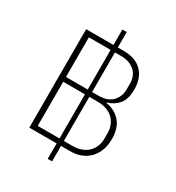

<svg xmlns="http://www.w3.org/2000/svg" viewBox="-202 -903 1017 1108"><g transform="rotate(30 307.0 -349.0)"><path d="M315 82H286V-21H104V-677H286V-780H315V-677H355Q434 -677 476.5 -633.5Q519 -590 519 -514Q519 -451 491.5 -417Q464 -383 418 -370V-367Q479 -357 514.5 -315.5Q550 -274 550 -202Q550 -161 538 -128Q526 -95 503.5 -71Q481 -47 448.5 -34Q416 -21 374 -21H315ZM286 -380V-644H141V-380ZM315 -380H355Q419 -380 449.5 -413Q480 -446 480 -492V-532Q480 -555 472.5 -575.5Q465 -596 449.5 -611Q434 -626 410.5 -635Q387 -644 355 -644H315ZM286 -54V-348H141V-54ZM315 -54H369Q405 -54 431.5 -64Q458 -74 475.5 -91.5Q493 -109 502 -132Q511 -155 511 -181V-222Q511 -247 502 -270Q493 -293 475.5 -310.5Q458 -328 431.5 -338Q405 -348 369 -348H315Z"/></g></svg>

Font: IBM Plex Sans Hebrew ExtraLight
Style: Regular
Weight: 200
Designer: Mike Abbink, Paul van der Laan, Pieter van Rosmalen, Yanek Iontef
Foundry: Bold Monday
Version: Version 1.2